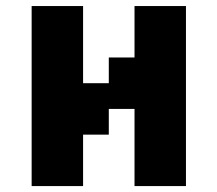

<svg xmlns="http://www.w3.org/2000/svg" viewBox="-20 -628 734 648"><path d="M434 0V-260.4H347.2V-173.6H260.4V0H86.8V-607.6H260.4V-347.2H347.2V-434H434V-607.6H607.6V0Z"/></svg>

Font: 8-bit Operator+ 8
Style: Bold
Weight: 700
Designer: GrandChaos9000
Version: Version 1.3.0 - August 1, 2014